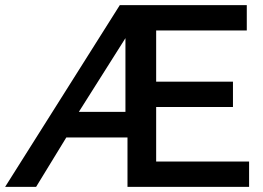

<svg xmlns="http://www.w3.org/2000/svg" viewBox="-45 -730 1028 750"><path d="M423 -710H919V-611H565V-411H865V-312H565V-99H928V0H453V-193H214L96 0H-25ZM445 -293V-581L263 -293Z"/></svg>

Font: Raleway Thin SemiBold
Style: Regular
Weight: 600
Version: Version 4.026